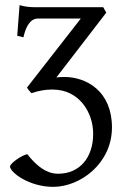

<svg xmlns="http://www.w3.org/2000/svg" viewBox="-20 -482 489 746"><path d="M229 -183C217 -183 205 -182 199 -181L393 -433L381 -454H115C103 -454 79 -455 56 -462L47 -343L71 -337C79 -372 94 -410 128 -410H294L85 -142C87 -137 97 -125 102 -120C132 -130 157 -134 180 -134H185C286 -134 342 -47 342 38C342 132 288 193 206 193C182 193 141 187 86 117C64 121 19 153 19 165C19 187 92 244 187 244C292 244 415 153 415 13C415 -127 317 -183 229 -183Z"/></svg>

Font: Temporarium
Style: Regular
Weight: 400
Version: Version 1.1